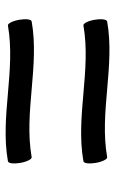

<svg xmlns="http://www.w3.org/2000/svg" viewBox="116 -606 407 679"><g transform="rotate(-90 319.5 -266.5)"><path d="M103 -358C262 -386 425 -330 583 -358C591 -359 593 -379 589 -402C585 -425 576 -443 569 -442C410 -414 247 -470 89 -442C81 -441 79 -421 83 -398C87 -375 96 -357 103 -358ZM103 -91C262 -119 425 -63 583 -91C591 -93 593 -113 589 -136C585 -159 576 -176 569 -175C410 -147 247 -203 89 -175C81 -174 79 -154 83 -131C87 -108 96 -90 103 -91Z"/></g></svg>

Font: Nupuram Expanded Light
Style: Regular
Weight: 300
Width: 7
Designer: Santhosh Thottingal (santhosh.thottingal@gmail.com)
Foundry: SMC
Version: Version 1.000